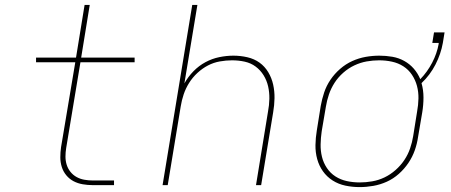

<svg xmlns="http://www.w3.org/2000/svg" viewBox="-20 -755 1840 783"><path d="M358 0Q338 0 317.5 -3.5Q297 -7 280 -16Q263 -25 250.5 -40Q238 -55 232 -74Q226 -93 226 -113.5Q226 -134 229 -155L287 -501H127V-520H290L325 -735H346L311 -520H529V-501H308L250 -152Q247 -134 247 -116.5Q247 -99 252 -83Q257 -67 267.5 -54Q278 -41 292.5 -33Q307 -25 324 -22Q341 -19 358 -19H445V0Z M643 0 764 -735H785L732 -415Q747 -442 769 -464.5Q791 -487 818 -501.5Q845 -516 874.5 -522Q904 -528 932 -528Q961 -528 989 -521.5Q1017 -515 1038.5 -499.5Q1060 -484 1074 -460.5Q1088 -437 1094 -410Q1100 -383 1099.5 -354.5Q1099 -326 1094 -297L1045 0H1024L1073 -300Q1078 -326 1078.5 -352Q1079 -378 1073.5 -402.5Q1068 -427 1055 -448Q1042 -469 1022.5 -483.5Q1003 -498 978 -503.5Q953 -509 926 -509Q902 -509 876.5 -504.5Q851 -500 828 -488Q805 -476 785 -457.5Q765 -439 751 -416.5Q737 -394 729 -370Q721 -346 717 -321L664 0Z M1447 8Q1417 8 1388.5 2Q1360 -4 1336.5 -19Q1313 -34 1297 -56.5Q1281 -79 1273.5 -106.5Q1266 -134 1266.5 -163.5Q1267 -193 1272 -223L1288 -323Q1293 -351 1302 -378Q1311 -405 1327.5 -429.5Q1344 -454 1367 -474Q1390 -494 1416.5 -506Q1443 -518 1471 -523Q1499 -528 1527 -528Q1554 -528 1580 -523.5Q1606 -519 1628.5 -506.5Q1651 -494 1667.5 -475Q1684 -456 1694 -432Q1723 -462 1742.5 -499.5Q1762 -537 1769 -576V-580H1743L1750 -623H1793L1786 -580Q1778 -535 1756 -492Q1734 -449 1699 -416Q1707 -388 1707 -357.5Q1707 -327 1702 -297L1685 -197Q1681 -169 1671.5 -142Q1662 -115 1645.5 -90.5Q1629 -66 1606.5 -46Q1584 -26 1557.5 -14Q1531 -2 1502.5 3Q1474 8 1447 8ZM1447 -11Q1472 -11 1498 -15.5Q1524 -20 1548 -31.5Q1572 -43 1593 -61.5Q1614 -80 1629 -102.5Q1644 -125 1652.5 -150Q1661 -175 1665 -200L1681 -300Q1686 -327 1686.5 -353.5Q1687 -380 1680.5 -404.5Q1674 -429 1660 -450Q1646 -471 1625 -484.5Q1604 -498 1578.5 -503.5Q1553 -509 1526 -509Q1501 -509 1475.5 -504.5Q1450 -500 1425.5 -488.5Q1401 -477 1380 -458.5Q1359 -440 1344.5 -417.5Q1330 -395 1321.5 -370Q1313 -345 1309 -320L1292 -220Q1288 -193 1287.5 -166.5Q1287 -140 1293 -115.5Q1299 -91 1313 -70Q1327 -49 1348 -35.5Q1369 -22 1394.5 -16.5Q1420 -11 1447 -11Z"/></svg>

Font: Iosevka SS04 Thin Extended
Style: Italic
Weight: 100
Width: 7
Italic angle: -9°
Monospace: yes
Designer: Belleve Invis
Foundry: Belleve Invis
Version: Version 19.0.0; ttfautohint (v1.8.4)